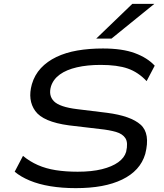

<svg xmlns="http://www.w3.org/2000/svg" viewBox="-20 -965 849 994"><path d="M372 9Q301 9 240.5 -1Q180 -11 133.5 -30.5Q87 -50 56 -76L99 -158Q134 -129 176 -110.5Q218 -92 269 -84Q320 -76 382 -76Q455 -76 507.5 -89Q560 -102 592 -125Q624 -148 633 -179Q644 -226 629.5 -249Q615 -272 580.5 -282Q546 -292 498 -297L337 -316Q203 -334 162.5 -390.5Q122 -447 145 -529Q159 -577 191.5 -612Q224 -647 272 -670Q320 -693 380.5 -703.5Q441 -714 513 -714Q613 -714 678 -690Q743 -666 781 -625L739 -545Q696 -591 642 -610Q588 -629 501 -629Q432 -629 378 -616.5Q324 -604 290 -579.5Q256 -555 244 -518Q230 -470 259.5 -440.5Q289 -411 379 -400L534 -381Q657 -365 708 -319.5Q759 -274 732 -168Q719 -124 689 -91Q659 -58 612.5 -35.5Q566 -13 506.5 -2Q447 9 372 9ZM478 -765 665 -945H779L557 -765Z"/></svg>

Font: Nunito Sans 7pt Expanded
Style: Italic
Weight: 400
Width: 7
Italic angle: -9°
Designer: Vernon Adams
Foundry: Vernon Adams
Version: Version 3.101;gftools[0.9.27]